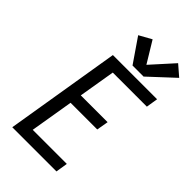

<svg xmlns="http://www.w3.org/2000/svg" viewBox="-290 -1067 1155 1155"><g transform="rotate(45 288.0 -489.0)"><path d="M64 0H440L452 -76H162L208 -352H435L448 -427H220L259 -660H549L561 -735H185ZM313 -774H407L564 -920L497 -978L369 -836L287 -971L208 -927Z"/></g></svg>

Font: Iosevka Sparkle
Style: Italic
Weight: 400
Italic angle: -9°
Designer: Belleve Invis
Foundry: Belleve Invis
Version: Version 4.5.0; ttfautohint (v1.8.3)